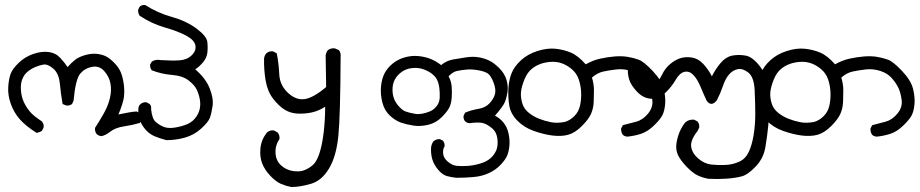

<svg xmlns="http://www.w3.org/2000/svg" viewBox="-20 -444 3688 770"><path d="M387 102Q376 101 368 94Q360 85 361 69Q380 40 397 9.5Q414 -21 421 -51.5Q428 -82 423 -109Q418 -136 398.5 -158.5Q379 -181 350 -176Q321 -171 302 -149Q283 -127 275 -40L269 -27Q259 -19 245 -21L231 -27Q224 -67 220 -108.5Q216 -150 193.5 -169Q171 -188 154 -185Q137 -182 120 -174.5Q103 -167 89.5 -155.5Q76 -144 69 -125.5Q62 -107 64 -81.5Q66 -56 75 -36Q84 -16 99 2.5Q114 21 147 42Q157 53 155 67L148 81Q138 87 127 89Q84 62 60 35Q36 8 23.5 -27Q11 -62 13 -94.5Q15 -127 22.5 -147.5Q30 -168 55 -192Q80 -216 113 -227.5Q146 -239 174.5 -235.5Q203 -232 221.5 -212Q240 -192 251 -175Q266 -192 281 -204Q296 -216 323 -223.5Q350 -231 373 -227.5Q396 -224 410.5 -215Q425 -206 441.5 -188.5Q458 -171 465.5 -151.5Q473 -132 476.5 -105.5Q480 -79 477 -55Q474 -31 455 15Q476 11 493.5 7.5Q511 4 528 3L541 10Q551 20 548 36L541 49Q510 58 476.5 63Q443 68 423 83.5Q403 99 387 102Z M647 118Q624 112 601.5 103Q579 94 563 75Q547 56 540 36.5Q533 17 535 -9Q536 -20 543 -26Q553 -35 567 -34L580 -27Q588 -19 586 -6Q590 33 605 45.5Q620 58 636 64.5Q652 71 674.5 68.5Q697 66 722 57.5Q747 49 761.5 31.5Q776 14 780.5 -5Q785 -24 781.5 -44.5Q778 -65 769.5 -83.5Q761 -102 737 -121Q713 -140 670 -143.5Q627 -147 589 -162Q581 -171 582 -185L589 -197Q604 -207 624 -203Q670 -200 700 -202Q730 -204 749 -222.5Q768 -241 763.5 -262.5Q759 -284 726 -301.5Q693 -319 640.5 -334Q588 -349 540 -381Q533 -392 534 -405L540 -417Q548 -425 562 -424Q612 -392 669.5 -376Q727 -360 768 -329.5Q809 -299 811.5 -275.5Q814 -252 811.5 -232Q809 -212 794.5 -194.5Q780 -177 763 -166Q805 -130 821 -89.5Q837 -49 832.5 -18.5Q828 12 821.5 29Q815 46 787 71.5Q759 97 723 107.5Q687 118 647 118Z M1148 306Q1127 302 1107 293.5Q1087 285 1064.5 261.5Q1042 238 1031.5 211.5Q1021 185 1024.5 150.5Q1028 116 1050 88Q1062 77 1078 79L1093 87Q1102 97 1101 113Q1083 140 1085 170.5Q1087 201 1107.5 219.5Q1128 238 1155.5 242Q1183 246 1202 238Q1221 230 1235.5 217Q1250 204 1261 171Q1272 138 1278 87.5Q1284 37 1284 -16Q1258 1 1230 7Q1202 13 1173 11.5Q1144 10 1121 -4.5Q1098 -19 1075.5 -48Q1053 -77 1045.5 -120Q1038 -163 1039 -210Q1041 -222 1048 -230Q1059 -240 1075 -238L1090 -230Q1098 -189 1100 -146Q1102 -103 1134 -72.5Q1166 -42 1201 -46.5Q1236 -51 1288 -95L1286 -222Q1288 -234 1295 -243Q1307 -252 1323 -250L1339 -243Q1348 -232 1346 -216Q1345 19 1337 100.5Q1329 182 1300 231Q1271 280 1227.5 293Q1184 306 1148 306Z M1810 269Q1790 267 1772 262Q1754 257 1736.5 236Q1719 215 1713 192.5Q1707 170 1709 145Q1711 134 1717 124Q1729 113 1744 114L1756 120Q1764 129 1763 143Q1756 152 1757 170.5Q1758 189 1775.5 204Q1793 219 1811 221Q1829 223 1853.5 221.5Q1878 220 1904 212.5Q1930 205 1945.5 192Q1961 179 1969.5 160.5Q1978 142 1975 114Q1972 86 1953.5 70.5Q1935 55 1918.5 50Q1902 45 1862 50Q1852 49 1845 42Q1838 34 1839 21L1845 8Q1871 -3 1899 -7.5Q1927 -12 1943.5 -30Q1960 -48 1965 -66.5Q1970 -85 1959.5 -112.5Q1949 -140 1937.5 -148.5Q1926 -157 1899.5 -162Q1873 -167 1851.5 -165Q1830 -163 1813 -159.5Q1796 -156 1779 -138Q1790 -118 1791.5 -95.5Q1793 -73 1791.5 -52Q1790 -31 1783 -15Q1776 1 1752.5 25Q1729 49 1697 56.5Q1665 64 1637 59.5Q1609 55 1587.5 47.5Q1566 40 1544 20Q1522 0 1513.5 -33Q1505 -66 1508 -97Q1511 -128 1522 -149.5Q1533 -171 1554 -188.5Q1575 -206 1603.5 -214Q1632 -222 1659.5 -219Q1687 -216 1708.5 -207Q1730 -198 1749 -183Q1771 -201 1797 -205.5Q1823 -210 1849.5 -214Q1876 -218 1898 -214.5Q1920 -211 1940 -202Q1960 -193 1982 -171Q2004 -149 2011.5 -123Q2019 -97 2015 -73Q2011 -49 2004 -33Q1997 -17 1965 20Q1985 30 1999.5 48Q2014 66 2019.5 91.5Q2025 117 2023 139.5Q2021 162 2014.5 178.5Q2008 195 1988.5 216Q1969 237 1941 250Q1913 263 1879 266Q1845 269 1810 269ZM1706 2Q1721 -5 1732 -19.5Q1743 -34 1743.5 -53.5Q1744 -73 1742 -90.5Q1740 -108 1733.5 -122.5Q1727 -137 1711 -149Q1695 -161 1674 -167.5Q1653 -174 1628.5 -170.5Q1604 -167 1585 -151Q1566 -135 1559 -115Q1552 -95 1555 -69.5Q1558 -44 1574.5 -23.5Q1591 -3 1605 2.5Q1619 8 1644.5 12.5Q1670 17 1706 2Z M2496 104Q2485 103 2478 97Q2470 86 2471 71L2478 58Q2505 51 2531.5 44Q2558 37 2579 11.5Q2600 -14 2596 -43Q2592 -72 2583.5 -90.5Q2575 -109 2557.5 -129.5Q2540 -150 2510.5 -159.5Q2481 -169 2451.5 -165.5Q2422 -162 2399 -157Q2376 -152 2354 -133Q2362 -106 2362 -83Q2362 -60 2361 -35Q2360 -10 2350.5 12Q2341 34 2313.5 61.5Q2286 89 2258.5 96.5Q2231 104 2195.5 99.5Q2160 95 2120.5 81Q2081 67 2054 39Q2027 11 2022 -23Q2017 -57 2019 -90Q2021 -123 2031.5 -150Q2042 -177 2069 -202Q2096 -227 2135.5 -239.5Q2175 -252 2208 -248.5Q2241 -245 2269.5 -233Q2298 -221 2329 -186Q2357 -202 2386 -208.5Q2415 -215 2444 -217.5Q2473 -220 2497 -216Q2521 -212 2541.5 -204.5Q2562 -197 2597.5 -159.5Q2633 -122 2641.5 -88.5Q2650 -55 2647.5 -26.5Q2645 2 2636 19Q2627 36 2602 60Q2577 84 2551 92.5Q2525 101 2496 104ZM2245 45Q2266 39 2283.5 21.5Q2301 4 2306.5 -22Q2312 -48 2310.5 -75.5Q2309 -103 2300.5 -127Q2292 -151 2272 -167.5Q2252 -184 2230.5 -191Q2209 -198 2183.5 -195.5Q2158 -193 2137.5 -183.5Q2117 -174 2103 -158.5Q2089 -143 2078.5 -113Q2068 -83 2069 -62Q2070 -41 2077 -23Q2084 -5 2101.5 9Q2119 23 2141.5 32Q2164 41 2189 46Q2214 51 2245 45Z M2821 273Q2799 269 2779 260Q2759 251 2733.5 224.5Q2708 198 2698.5 176.5Q2689 155 2693 130Q2697 105 2705.5 85Q2714 65 2728 47Q2743 34 2764 36L2777 43Q2786 53 2784 68L2777 82Q2748 119 2752 145Q2756 171 2780.5 192Q2805 213 2833.5 216Q2862 219 2890.5 217.5Q2919 216 2944.5 204.5Q2970 193 2983 165Q2996 137 3002.5 96.5Q3009 56 3009 13.5Q3009 -29 3006.5 -82Q3004 -135 2981 -153Q2958 -171 2938 -166.5Q2918 -162 2903.5 -145Q2889 -128 2879 -98.5Q2869 -69 2855 -42Q2833 -14 2814 -40Q2801 -68 2789 -97Q2777 -126 2761 -143Q2745 -160 2725.5 -156Q2706 -152 2689.5 -123.5Q2673 -95 2647 -70.5Q2621 -46 2590.5 -48Q2560 -50 2535.5 -75.5Q2511 -101 2503.5 -124.5Q2496 -148 2498 -177Q2500 -189 2507 -197Q2519 -206 2534 -204L2548 -197Q2557 -186 2555 -171Q2552 -152 2559 -136Q2566 -120 2582.5 -111.5Q2599 -103 2611 -111.5Q2623 -120 2635.5 -145.5Q2648 -171 2668 -187.5Q2688 -204 2708 -210.5Q2728 -217 2753.5 -213.5Q2779 -210 2799.5 -188.5Q2820 -167 2835 -138Q2850 -168 2870.5 -192Q2891 -216 2916.5 -221Q2942 -226 2970.5 -221Q2999 -216 3029.5 -175.5Q3060 -135 3062.5 -57Q3065 21 3061 61Q3057 101 3049.5 146Q3042 191 3010.5 224Q2979 257 2954 263.5Q2929 270 2894 272.5Q2859 275 2821 273Z M3496 104Q3485 103 3478 97Q3470 86 3471 71L3478 58Q3505 51 3531.5 44Q3558 37 3579 11.5Q3600 -14 3596 -43Q3592 -72 3583.5 -90.5Q3575 -109 3557.5 -129.5Q3540 -150 3510.5 -159.5Q3481 -169 3451.5 -165.5Q3422 -162 3399 -157Q3376 -152 3354 -133Q3362 -106 3362 -83Q3362 -60 3361 -35Q3360 -10 3350.5 12Q3341 34 3313.5 61.5Q3286 89 3258.5 96.5Q3231 104 3195.5 99.5Q3160 95 3120.5 81Q3081 67 3054 39Q3027 11 3022 -23Q3017 -57 3019 -90Q3021 -123 3031.5 -150Q3042 -177 3069 -202Q3096 -227 3135.5 -239.5Q3175 -252 3208 -248.5Q3241 -245 3269.5 -233Q3298 -221 3329 -186Q3357 -202 3386 -208.5Q3415 -215 3444 -217.5Q3473 -220 3497 -216Q3521 -212 3541.5 -204.5Q3562 -197 3597.5 -159.5Q3633 -122 3641.5 -88.5Q3650 -55 3647.5 -26.5Q3645 2 3636 19Q3627 36 3602 60Q3577 84 3551 92.5Q3525 101 3496 104ZM3245 45Q3266 39 3283.5 21.5Q3301 4 3306.5 -22Q3312 -48 3310.5 -75.5Q3309 -103 3300.5 -127Q3292 -151 3272 -167.5Q3252 -184 3230.5 -191Q3209 -198 3183.5 -195.5Q3158 -193 3137.5 -183.5Q3117 -174 3103 -158.5Q3089 -143 3078.5 -113Q3068 -83 3069 -62Q3070 -41 3077 -23Q3084 -5 3101.5 9Q3119 23 3141.5 32Q3164 41 3189 46Q3214 51 3245 45Z"/></svg>

Font: NaniFont Regular
Style: Regular
Weight: 400
Designer: Nanigashitei
Version: Version 1.036